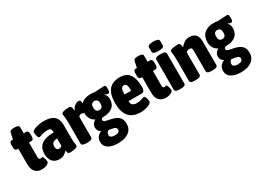

<svg xmlns="http://www.w3.org/2000/svg" viewBox="-44 -1515 3406 2525"><g transform="rotate(-30 1659.0 -252.0)"><path d="M182 8Q117 8 81.5 -32.5Q46 -73 46 -148V-384H27Q-8 -384 -8 -440V-468Q-8 -523 27 -523H46L65 -614Q69 -633 82.5 -641.5Q96 -650 124 -650H148Q209 -650 209 -613V-523H246Q281 -523 281 -468V-440Q281 -384 246 -384H209V-165Q209 -145 214 -135Q219 -125 234 -125Q244 -125 250.5 -127.5Q257 -130 263 -130Q272 -130 279 -113Q286 -96 290 -76Q294 -56 294 -46Q294 -27 261.5 -9.5Q229 8 182 8Z M449 8Q380 8 344.5 -35.5Q309 -79 309 -152Q309 -180 317 -212Q325 -244 350 -272Q375 -300 424.5 -318Q474 -336 556 -336V-354Q556 -403 501 -403Q467 -403 439 -396.5Q411 -390 391 -383Q371 -376 362 -376Q351 -376 344 -394Q337 -412 333.5 -434Q330 -456 330 -469Q330 -481 348 -492Q366 -503 394 -512Q422 -521 453 -526Q484 -531 512 -531Q591 -531 636.5 -509Q682 -487 700.5 -448Q719 -409 719 -358V-172Q719 -126 721.5 -101Q724 -76 726.5 -62.5Q729 -49 729 -38Q729 -26 716.5 -18.5Q704 -11 685 -6.5Q666 -2 647 -0.5Q628 1 616 1Q590 1 583 -10Q576 -21 571 -54Q558 -36 528 -14Q498 8 449 8ZM513 -115Q544 -115 556 -135V-244Q510 -244 489.5 -225Q469 -206 469 -172Q469 -115 513 -115Z M857 2Q820 2 804 -7.5Q788 -17 788 -36V-349Q788 -396 785.5 -421Q783 -446 780.5 -459Q778 -472 778 -483Q778 -500 798 -508Q818 -516 844 -519Q870 -522 889 -522Q907 -522 916 -516Q925 -510 929.5 -493.5Q934 -477 940 -443Q952 -482 983 -506.5Q1014 -531 1043 -531Q1061 -531 1068.5 -521Q1076 -511 1076 -491Q1076 -474 1073.5 -451Q1071 -428 1066 -406Q1061 -384 1053.5 -369.5Q1046 -355 1037 -355Q1028 -355 1018 -361.5Q1008 -368 991 -368Q978 -368 967 -361Q956 -354 951 -343V-36Q951 -17 934.5 -7.5Q918 2 881 2Z M1224 212Q1129 212 1075.5 177.5Q1022 143 1022 79Q1022 -2 1103 -39V-42Q1080 -54 1068.5 -74.5Q1057 -95 1057 -120Q1057 -148 1072.5 -171.5Q1088 -195 1116 -210Q1077 -228 1055 -264Q1033 -300 1033 -352Q1033 -440 1086 -485.5Q1139 -531 1226 -531Q1243 -531 1259 -529.5Q1275 -528 1291 -525L1426 -533Q1445 -534 1452 -524Q1459 -514 1459 -486V-462Q1459 -418 1434 -418Q1417 -418 1386 -432L1384 -428Q1400 -416 1408.5 -395Q1417 -374 1417 -349Q1417 -270 1366.5 -229Q1316 -188 1238 -187Q1210 -187 1200 -179Q1190 -171 1190 -157Q1190 -140 1207.5 -132Q1225 -124 1252 -119Q1279 -114 1310 -107Q1345 -99 1376 -83Q1407 -67 1426 -36.5Q1445 -6 1445 45Q1445 123 1386 167.5Q1327 212 1224 212ZM1224 -289Q1246 -289 1262.5 -302.5Q1279 -316 1279 -358Q1279 -400 1262.5 -414Q1246 -428 1224 -428Q1202 -428 1186 -414Q1170 -400 1170 -358Q1170 -318 1186 -303.5Q1202 -289 1224 -289ZM1237 101Q1273 101 1291 88.5Q1309 76 1309 54Q1309 23 1278.5 14Q1248 5 1195 -3Q1162 18 1162 53Q1162 78 1182.5 89.5Q1203 101 1237 101Z M1690 8Q1564 8 1506 -61Q1448 -130 1448 -260Q1448 -363 1476 -422Q1504 -481 1553.5 -506Q1603 -531 1667 -531Q1773 -531 1817.5 -462Q1862 -393 1862 -274Q1862 -200 1812 -200H1614Q1614 -157 1636.5 -140Q1659 -123 1697 -123Q1743 -123 1773 -135Q1803 -147 1816 -147Q1827 -147 1834.5 -131Q1842 -115 1846.5 -95Q1851 -75 1851 -62Q1851 -46 1833.5 -33Q1816 -20 1789.5 -10.5Q1763 -1 1736 3.5Q1709 8 1690 8ZM1613 -302H1713Q1713 -363 1702.5 -387.5Q1692 -412 1665 -412Q1638 -412 1625.5 -389.5Q1613 -367 1613 -302Z M2064 8Q1999 8 1963.5 -32.5Q1928 -73 1928 -148V-384H1909Q1874 -384 1874 -440V-468Q1874 -523 1909 -523H1928L1947 -614Q1951 -633 1964.5 -641.5Q1978 -650 2006 -650H2030Q2091 -650 2091 -613V-523H2128Q2163 -523 2163 -468V-440Q2163 -384 2128 -384H2091V-165Q2091 -145 2096 -135Q2101 -125 2116 -125Q2126 -125 2132.5 -127.5Q2139 -130 2145 -130Q2154 -130 2161 -113Q2168 -96 2172 -76Q2176 -56 2176 -46Q2176 -27 2143.5 -9.5Q2111 8 2064 8Z M2273 2Q2236 2 2220 -7.5Q2204 -17 2204 -36V-487Q2204 -506 2220 -515.5Q2236 -525 2273 -525H2297Q2334 -525 2350 -515.5Q2366 -506 2366 -487V-36Q2366 -17 2350 -7.5Q2334 2 2297 2ZM2286 -574Q2241 -574 2221 -583.5Q2201 -593 2201 -611V-679Q2201 -697 2221 -706.5Q2241 -716 2286 -716Q2330 -716 2350.5 -706.5Q2371 -697 2371 -679V-611Q2371 -593 2350.5 -583.5Q2330 -574 2286 -574Z M2504 2Q2467 2 2451 -7.5Q2435 -17 2435 -36V-349Q2435 -396 2432.5 -421Q2430 -446 2427.5 -459Q2425 -472 2425 -483Q2425 -500 2446.5 -508Q2468 -516 2496.5 -519Q2525 -522 2545 -522Q2571 -522 2577.5 -508.5Q2584 -495 2591 -455Q2611 -484 2645 -507.5Q2679 -531 2724 -531Q2852 -531 2852 -392V-36Q2852 -17 2836 -7.5Q2820 2 2783 2H2759Q2722 2 2705.5 -7.5Q2689 -17 2689 -36V-351Q2689 -372 2681 -383.5Q2673 -395 2650 -395Q2619 -395 2598 -371V-36Q2598 -17 2581.5 -7.5Q2565 2 2528 2Z M3091 212Q2996 212 2942.5 177.5Q2889 143 2889 79Q2889 -2 2970 -39V-42Q2947 -54 2935.5 -74.5Q2924 -95 2924 -120Q2924 -148 2939.5 -171.5Q2955 -195 2983 -210Q2944 -228 2922 -264Q2900 -300 2900 -352Q2900 -440 2953 -485.5Q3006 -531 3093 -531Q3110 -531 3126 -529.5Q3142 -528 3158 -525L3293 -533Q3312 -534 3319 -524Q3326 -514 3326 -486V-462Q3326 -418 3301 -418Q3284 -418 3253 -432L3251 -428Q3267 -416 3275.5 -395Q3284 -374 3284 -349Q3284 -270 3233.5 -229Q3183 -188 3105 -187Q3077 -187 3067 -179Q3057 -171 3057 -157Q3057 -140 3074.5 -132Q3092 -124 3119 -119Q3146 -114 3177 -107Q3212 -99 3243 -83Q3274 -67 3293 -36.5Q3312 -6 3312 45Q3312 123 3253 167.5Q3194 212 3091 212ZM3091 -289Q3113 -289 3129.5 -302.5Q3146 -316 3146 -358Q3146 -400 3129.5 -414Q3113 -428 3091 -428Q3069 -428 3053 -414Q3037 -400 3037 -358Q3037 -318 3053 -303.5Q3069 -289 3091 -289ZM3104 101Q3140 101 3158 88.5Q3176 76 3176 54Q3176 23 3145.5 14Q3115 5 3062 -3Q3029 18 3029 53Q3029 78 3049.5 89.5Q3070 101 3104 101Z"/></g></svg>

Font: Asap Condensed ExtraBold
Style: Regular
Weight: 800
Width: 3
Designer: Pablo Cosgaya
Foundry: Omnibus-Type
Version: Version 3.001; ttfautohint (v1.8.4.7-5d5b)